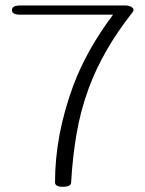

<svg xmlns="http://www.w3.org/2000/svg" viewBox="-20 -683 541 714"><path d="M244.6 -4.9Q244.1 11.7 213.4 11.7Q184.6 11.7 184.6 -4.9Q184.6 -180.2 252 -363.3Q301.3 -496.1 400.4 -628.4H54.7Q24.4 -628.4 24.4 -645.5Q24.4 -662.6 54.7 -662.6H446.3Q459.5 -662.6 468.8 -657.2Q476.6 -651.9 476.6 -646Q476.6 -642.1 472.7 -637.2Q362.8 -497.6 310.5 -356.4Q279.3 -272 264.4 -183.6Q249.5 -95.2 244.6 -4.9Z"/></svg>

Font: Gayathri Thin
Style: Regular
Weight: 100
Designer: Binoy Dominic <binoy.domenic@gmail.com>
Foundry: SMC
Version: Version 1.000